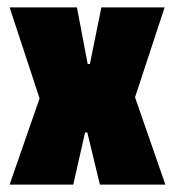

<svg xmlns="http://www.w3.org/2000/svg" viewBox="-20 -499 473 519"><path d="M427 0H250L216 -141H210L178 0H6L87 -233L6 -479H188L217 -326H223L254 -479H425L345 -236Z"/></svg>

Font: Passion One
Style: Regular
Weight: 400
Designer: Alejandro Lo Celso
Foundry: Fontstage
Version: Version 1.002